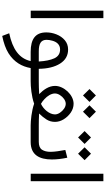

<svg xmlns="http://www.w3.org/2000/svg" viewBox="375 -1080 965 1756"><g transform="rotate(90 858.0 -202.5)"><path d="M78.1 -665V-0.5H146.5V-665Z M433.6 -342.3C399.9 -342.3 371.6 -332 348.1 -312C324.7 -292 307.1 -266.6 294.9 -235.8C282.7 -205.1 276.9 -174.3 276.9 -142.6C276.9 -44.4 336.9 0 454.6 0H539.1C516.1 104 430.7 165.5 284.7 196.3L309.1 260.3C374 247.1 427.2 228 467.8 202.6C548.8 151.4 588.9 80.6 603 0H675.8V-74.2H609.9C608.9 -155.3 592.8 -220.2 562 -269C531.2 -317.9 488.3 -342.3 433.6 -342.3ZM449.7 -74.2C379.4 -74.2 344.7 -94.2 344.7 -145.5C344.7 -162.1 347.7 -180.2 353 -199.2C363.8 -237.8 388.2 -269 432.6 -269C470.2 -269 497.6 -251.5 513.7 -216.8C529.8 -181.6 539.6 -134.3 543 -74.2Z M943.4 -538.1 1002 -478.5 1061 -538.1 1002 -596.7ZM794.9 -538.1 853.5 -478.5 912.6 -538.1 853.5 -596.7ZM1095.2 -222.7C1095.2 -249.5 1087.4 -275.9 1071.8 -301.8C1055.7 -327.6 1035.2 -349.6 1010.3 -366.7C984.9 -383.8 958 -392.6 929.2 -392.6C846.7 -392.6 766.1 -301.8 766.1 -223.6C766.1 -166.5 799.8 -119.1 841.3 -77.6C797.9 -75.2 755.4 -74.2 724.6 -74.2H656.2V0H724.6C769.5 0 860.4 -6.8 928.7 -31.7C996.6 -7.8 1086.4 0 1127.4 0H1173.3V-74.2H1126C1100.1 -74.2 1057.1 -74.7 1018.6 -77.1C1039.6 -98.1 1057.6 -120.6 1072.8 -144C1087.9 -167.5 1095.2 -193.8 1095.2 -222.7ZM929.2 -320.8C944.3 -320.8 959 -315.9 974.1 -305.7C1003.9 -285.2 1026.9 -252 1026.9 -222.7C1026.9 -170.9 978.5 -116.2 930.2 -94.2C916 -101.6 901.9 -112.3 887.2 -126C857.9 -152.8 835.4 -188.5 835.4 -221.7C835.4 -236.8 840.3 -252.4 850.1 -267.6C869.1 -297.9 900.4 -320.8 929.2 -320.8Z M1327.6 -493.2 1386.2 -433.6 1445.3 -493.2 1386.2 -551.8ZM1179.2 -493.2 1237.8 -433.6 1296.9 -493.2 1237.8 -551.8ZM1153.8 0H1279.3C1397 0 1439 -79.6 1439 -193.8C1439 -237.3 1433.6 -284.2 1422.9 -335L1352.1 -316.9C1360.4 -270.5 1369.1 -221.2 1369.1 -181.6C1369.1 -149.9 1362.8 -124 1350.1 -104C1336.9 -84 1313 -74.2 1278.3 -74.2H1153.8Z M1569.3 -665V-0.5H1637.7V-665Z"/></g></svg>

Font: Vazirmatn Light
Style: Regular
Weight: 300
Designer: Saber Rastikerdar
Foundry: Saber Rastikerdar
Version: Version 33.003